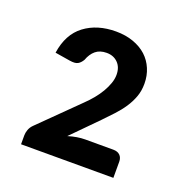

<svg xmlns="http://www.w3.org/2000/svg" viewBox="-79 -894 492 515"><g transform="rotate(20 167.0 -636.0)"><path d="M270.5 -521Q283 -521 289.8 -514.2Q296.5 -507.5 296.5 -496V-450H33V-475.5Q33 -483 36 -491.5Q39 -500 46 -507L153.5 -613Q165.5 -624.5 175.8 -637Q186 -649.5 193.5 -662.2Q201 -675 205.5 -687.8Q210 -700.5 210 -712.5Q210 -734 197.5 -746.5Q185 -759 165.5 -759Q146 -759 134 -749Q122 -739 115.5 -721Q109.5 -711 102 -707Q94.5 -703 79 -705.5L36 -712.5Q44 -767.5 80 -794.5Q116 -821.5 169.5 -821.5Q197 -821.5 219.2 -813.5Q241.5 -805.5 256.8 -791.5Q272 -777.5 280.2 -758Q288.5 -738.5 288.5 -715.5Q288.5 -695 282.2 -678Q276 -661 265.5 -645.2Q255 -629.5 241.5 -615Q228 -600.5 213.5 -585.5L142 -513Q155 -517 167.2 -519Q179.5 -521 190.5 -521Z"/></g></svg>

Font: Lato SemiBold
Style: Regular
Weight: 600
Designer: Lukasz Dziedzic with Adam Twardoch and Botio Nikoltchev
Foundry: tyPoland Lukasz Dziedzic
Version: Version 2.015; 2015-08-06; http://www.latofonts.com/